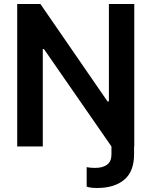

<svg xmlns="http://www.w3.org/2000/svg" viewBox="-20 -727 752 953"><path d="M198.2 -483.4H192.4V0H65.4V-707H180.7L513.7 -223.6H520.5V-707H646.5V0H645.5V38.1Q645.5 124.5 596.4 165.3Q547.4 206.1 461.9 206.1Q427.2 206.1 410.2 199.2V102.5Q425.8 106.4 452.1 106.4Q490.2 106.4 511.7 90.3Q533.2 74.2 533.2 39.1V0Z"/></svg>

Font: WEMIX Pretendard SemiBold
Style: Regular
Weight: 600
Designer: Base glyphs from Inter by Rasmus Andersson; Hangeul glyphs from Noto Sans CJK(Source Han Sans) by Jang Soo-young and Kan
Foundry: Kil Hyung-jin
Version: Version 1.000